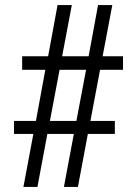

<svg xmlns="http://www.w3.org/2000/svg" viewBox="-20 -734 538 754"><path d="M72 0H127L166 -208H270L231 0H286L325 -208H431V-259H335L373 -460H463V-513H383L421 -714H365L328 -513H224L262 -714H206L169 -513H67V-460H158L121 -259H35V-208H111ZM176 -259 214 -460H318L280 -259Z"/></svg>

Font: Noto Serif Devanagari ExtraCondensed
Style: Regular
Weight: 400
Width: 2
Designer: Universal Thirst, Indian Type Foundry and the Monotype Design Team
Foundry: Monotype Imaging Inc.
Version: Version 2.004